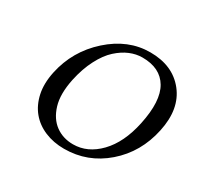

<svg xmlns="http://www.w3.org/2000/svg" viewBox="-144 -830 1045 1012"><g transform="rotate(30 379.0 -324.0)"><path d="M475.6 -613.8Q437.5 -613.8 399.9 -598.1Q362.3 -582.5 326.2 -549.8Q290 -517.1 260.3 -459.7Q230.5 -402.3 214.4 -327.1Q194.3 -231 214.1 -165.8Q233.9 -100.6 279.3 -67.4Q324.7 -34.2 386.2 -34.2Q474.1 -34.2 544.2 -106.7Q614.3 -179.2 642.1 -310.1Q674.3 -461.9 629.4 -537.8Q584.5 -613.8 475.6 -613.8ZM749 -329.1Q717.3 -178.7 608.4 -84.5Q499.5 9.8 356.9 9.8Q292.5 9.8 239.5 -12.5Q186.5 -34.7 152.1 -76.2Q117.7 -117.7 105 -177Q92.3 -236.3 107.9 -310.1Q139.2 -457 251.5 -557.6Q363.8 -658.2 498 -658.2Q635.3 -658.2 707.8 -566.7Q780.3 -475.1 749 -329.1Z"/></g></svg>

Font: Linux Biolinum O
Style: Italic
Weight: 400
Italic angle: -12°
Designer: Philipp H. Poll
Foundry: Philipp H. Poll
Version: Version 1.1.3